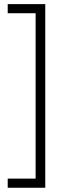

<svg xmlns="http://www.w3.org/2000/svg" viewBox="-20 -718 316 924"><path d="M197.8 -698.2V185.5H17.1V141.6H151.4V-654.3H17.1V-698.2Z"/></svg>

Font: Sansation Light
Style: Light
Weight: 300
Designer: Bernd Montag
Version: Version 1.301